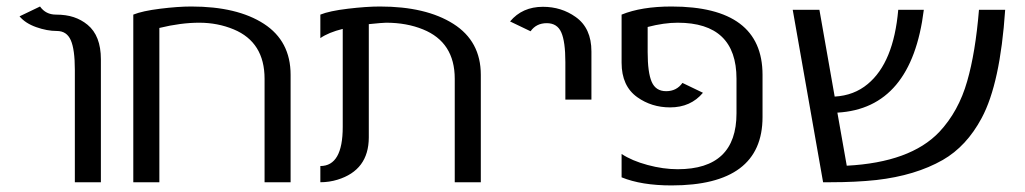

<svg xmlns="http://www.w3.org/2000/svg" viewBox="-20 -560 3149 590"><path d="M40 -509.8 103 -540Q120.6 -515.1 151.9 -515.1Q183.1 -515.1 206.5 -507.3Q230 -499.5 249 -483.9Q290 -450.2 290 -377.9V0H210V-345.2Q210 -408.2 197.5 -436.5Q185.1 -464.8 154.8 -464.8Q124.5 -464.8 91.3 -476.6Q58.1 -488.3 40 -509.8Z M389.6 -515.1Q417.5 -526.4 472.2 -533.2Q526.9 -540 567.9 -540Q709 -540 791 -486.8Q873 -433.6 873 -330.1V0H793V-317.9Q793 -430.2 698.2 -469.7Q648.9 -490.2 592.3 -490.2Q535.6 -490.2 469.7 -474.1V0H389.6Z M964.4 -49.8Q1033.2 -49.8 1033.2 -169.9V-471.2Q989.7 -460.4 964.4 -442.9V-515.1Q992.2 -526.4 1049.1 -533.2Q1106 -540 1147.5 -540Q1289.1 -540 1373.3 -486.6Q1457.5 -433.1 1457.5 -330.1V0H1377.4V-317.9Q1377.4 -430.2 1279.8 -469.7Q1229.5 -490.2 1166.5 -490.2Q1156.2 -490.2 1113.3 -485.8V-137.2Q1112.8 -37.1 1017.1 -7.8Q991.7 0 964.4 0Z M1717.3 -253.9V-369.1Q1717.3 -432.1 1704.8 -460.4Q1692.4 -488.8 1660.2 -488.8Q1627.9 -488.8 1610.4 -463.9L1547.4 -494.1Q1585 -539.1 1648.4 -539.1Q1705.1 -539.1 1749 -507.8Q1797.4 -473.6 1797.4 -401.9V-253.9Z M1890.1 -515.1Q1951.2 -540 2043.5 -540Q2323.2 -540 2323.2 -330.1V-200.2Q2323.2 9.8 2043.5 9.8Q1951.2 9.8 1890.1 -15.1V-86.9Q1921.9 -65.9 1970 -53Q2018.1 -40 2062.5 -40Q2243.2 -40 2243.2 -211.9V-317.9Q2243.2 -490.2 2062.5 -490.2Q2020.5 -490.2 1970.2 -477.1V-399.9Q1970.2 -336.9 1982.7 -308.3Q1995.1 -279.8 2027.1 -279.8Q2059.1 -279.8 2077.1 -305.2L2140.1 -274.9Q2102.5 -230 2039.1 -230Q1982.4 -230 1938.5 -261.2Q1890.1 -295.4 1890.1 -367.2Z M2818.8 -529.8Q2781.2 -226.6 2553.2 -213.9L2582 -50.8Q2777.3 -61 2866.2 -154.3Q2925.8 -217.8 2952.1 -310.5Q2977.5 -398.4 2988.3 -529.8H3068.8Q3053.7 -303.7 2996.6 -197.3Q2950.2 -110.4 2877 -68.4Q2793 -20.5 2672.9 -6.8Q2609.9 0 2532.2 0H2509.3L2416 -529.8H2498L2544.9 -263.2Q2604.5 -266.6 2646.5 -301.8Q2726.1 -367.7 2740.2 -529.8Z"/></svg>

Font: Pfennig
Style: Medium
Weight: 500
Version: Version 20120410 ; ttfautohint (v0.8)